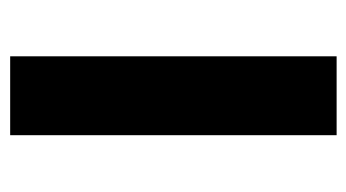

<svg xmlns="http://www.w3.org/2000/svg" viewBox="-176 -522 698 387"><g transform="rotate(-90 173.5 -329.0)"><path d="M94 0V-658H253V0Z"/></g></svg>

Font: Ysabeau Office ExtraBold
Style: Regular
Weight: 800
Designer: Christian Thalmann (Catharsis Fonts)
Version: Version 2.001;gftools[0.9.30]; featfreeze: tnum,lnum,ss02